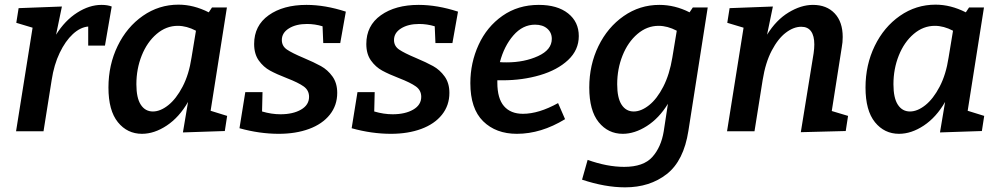

<svg xmlns="http://www.w3.org/2000/svg" viewBox="-20 -564 4297 825"><path d="M460 -536 431 -368H359V-450Q325 -447 293 -417.5Q261 -388 236.5 -337Q212 -286 202 -220L167 0H49L120 -445L50 -466L60 -529L246 -536L221 -415Q259 -476 311.5 -509.5Q364 -543 416 -543Q442 -543 460 -536Z M885 -88 956 -66 946 -1 766 5 788 -126Q750 -60 696.5 -24.5Q643 11 590 11Q527 11 486.5 -39Q446 -89 446 -188Q446 -285 485.5 -366.5Q525 -448 594 -496Q663 -544 747 -544Q812 -544 877 -511L891 -532H955ZM803 -317 822 -432Q782 -453 744 -453Q694 -453 653 -418Q612 -383 589 -325.5Q566 -268 566 -202Q566 -143 585 -114Q604 -85 637 -85Q669 -85 703 -112Q737 -139 764.5 -191.5Q792 -244 803 -317Z M1191 -392Q1191 -366 1213 -351Q1235 -336 1285 -315Q1330 -296 1359 -280Q1388 -264 1408.5 -235.5Q1429 -207 1429 -165Q1429 -111 1397 -71Q1365 -31 1308 -10Q1251 11 1178 11Q1095 11 1009 -13L1034 -168H1108L1106 -85Q1147 -73 1185 -73Q1239 -73 1273.5 -93Q1308 -113 1308 -148Q1308 -176 1285 -192.5Q1262 -209 1213 -228Q1169 -245 1140.5 -260.5Q1112 -276 1092 -304Q1072 -332 1072 -375Q1072 -454 1134.5 -498.5Q1197 -543 1297 -543Q1377 -543 1466 -514L1442 -379H1369L1366 -451Q1333 -461 1299 -461Q1252 -461 1221.5 -442Q1191 -423 1191 -392Z M1673 -392Q1673 -366 1695 -351Q1717 -336 1767 -315Q1812 -296 1841 -280Q1870 -264 1890.5 -235.5Q1911 -207 1911 -165Q1911 -111 1879 -71Q1847 -31 1790 -10Q1733 11 1660 11Q1577 11 1491 -13L1516 -168H1590L1588 -85Q1629 -73 1667 -73Q1721 -73 1755.5 -93Q1790 -113 1790 -148Q1790 -176 1767 -192.5Q1744 -209 1695 -228Q1651 -245 1622.5 -260.5Q1594 -276 1574 -304Q1554 -332 1554 -375Q1554 -454 1616.5 -498.5Q1679 -543 1779 -543Q1859 -543 1948 -514L1924 -379H1851L1848 -451Q1815 -461 1781 -461Q1734 -461 1703.5 -442Q1673 -423 1673 -392Z M2117 -219V-209Q2117 -141 2145.5 -108Q2174 -75 2227 -75Q2295 -75 2378 -121L2408 -52Q2305 11 2201 11Q2111 11 2056 -43Q2001 -97 2001 -207Q2001 -294 2036.5 -371.5Q2072 -449 2139 -496Q2206 -543 2295 -543Q2375 -543 2421 -506.5Q2467 -470 2467 -409Q2467 -349 2421 -306Q2375 -263 2300 -241Q2225 -219 2140 -219ZM2128 -297Q2138 -296 2157 -296Q2233 -296 2292 -323Q2351 -350 2351 -397Q2351 -424 2331.5 -441Q2312 -458 2279 -458Q2226 -458 2186 -412Q2146 -366 2128 -297Z M2957 -532H3021L2938 -2Q2918 127 2845 184Q2772 241 2666 241Q2580 241 2481 208L2505 123Q2589 153 2662 153Q2745 153 2783 110.5Q2821 68 2832 0L2850 -118Q2812 -56 2759.5 -22.5Q2707 11 2656 11Q2593 11 2552.5 -39Q2512 -89 2512 -188Q2512 -285 2551.5 -366Q2591 -447 2660 -495Q2729 -543 2813 -543Q2880 -543 2943 -511ZM2869 -317 2888 -432Q2848 -453 2810 -453Q2760 -453 2719 -418Q2678 -383 2655 -325.5Q2632 -268 2632 -202Q2632 -143 2651 -114Q2670 -85 2703 -85Q2735 -85 2769 -112Q2803 -139 2830 -191.5Q2857 -244 2869 -317Z M3554 -87 3624 -66 3614 -1 3421 4 3476 -335Q3479 -356 3479 -373Q3479 -410 3465 -429.5Q3451 -449 3423 -449Q3390 -449 3356.5 -423.5Q3323 -398 3296 -346.5Q3269 -295 3257 -220L3222 0H3104L3175 -445L3105 -466L3115 -529L3301 -536L3276 -415Q3315 -478 3368.5 -510.5Q3422 -543 3473 -543Q3532 -543 3566.5 -506.5Q3601 -470 3601 -405Q3601 -382 3597 -361Z M4138 -88 4209 -66 4199 -1 4019 5 4041 -126Q4003 -60 3949.5 -24.5Q3896 11 3843 11Q3780 11 3739.5 -39Q3699 -89 3699 -188Q3699 -285 3738.5 -366.5Q3778 -448 3847 -496Q3916 -544 4000 -544Q4065 -544 4130 -511L4144 -532H4208ZM4056 -317 4075 -432Q4035 -453 3997 -453Q3947 -453 3906 -418Q3865 -383 3842 -325.5Q3819 -268 3819 -202Q3819 -143 3838 -114Q3857 -85 3890 -85Q3922 -85 3956 -112Q3990 -139 4017.5 -191.5Q4045 -244 4056 -317Z"/></svg>

Font: Bitter Pro SemiBold
Style: Italic
Weight: 600
Italic angle: -9°
Designer: Sol Matas, and Bitter project Authors
Foundry: Sol Matas
Version: Version 1.010